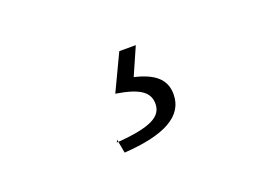

<svg xmlns="http://www.w3.org/2000/svg" viewBox="-50 -110 705 492"><g transform="rotate(-20 302.5 136.5)"><path d="M215 223 222 261C331 254 391 224 391 163C391 119 359 99 310 87L343 12H298L251 111C314 121 339 138 339 170C339 204 309 223 212 230Z"/></g></svg>

Font: GenEiGothic-pro-Light
Style: Regular
Weight: 300
Designer: Ryoko NISHIZUKA (kana & ideographs); Paul D. Hunt (Latin, Greek & Cyrillic); Wenlong ZHANG (bopomofo); Sandoll Communica
Foundry: Adobe Systems Incorporated; o_tamon
Version: Version 1.000.140830